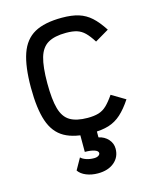

<svg xmlns="http://www.w3.org/2000/svg" viewBox="-126 -719 853 1041"><g transform="rotate(-15 300.0 -199.0)"><path d="M318 14Q222 14 166 -17.5Q110 -49 86 -120Q62 -191 62 -309Q62 -427 86.5 -498Q111 -569 167.5 -600.5Q224 -632 322 -632Q377 -632 415.5 -620Q454 -608 484.5 -580.5Q515 -553 546 -505L468 -459Q446 -494 426.5 -513Q407 -532 383 -539.5Q359 -547 322 -547Q258 -547 221 -525.5Q184 -504 169 -452.5Q154 -401 154 -309Q154 -218 168.5 -166Q183 -114 219 -92.5Q255 -71 318 -71Q354 -71 379 -78.5Q404 -86 424.5 -105.5Q445 -125 469 -160L546 -114Q515 -67 483.5 -38.5Q452 -10 413 2Q374 14 318 14ZM294 234Q258 234 228.5 222Q199 210 185 189L221 125Q230 135 250 142Q270 149 294 149Q310 149 319 143Q328 137 328 129Q328 117 307.5 110Q287 103 254 103V-5H346V46Q379 53 399.5 76Q420 99 420 129Q420 176 385.5 205Q351 234 294 234Z"/></g></svg>

Font: Victor Mono Thin SemiBold
Style: Regular
Weight: 600
Monospace: yes
Version: Version 1.561;gftools[0.9.30]